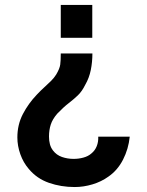

<svg xmlns="http://www.w3.org/2000/svg" viewBox="-20 -560 593 774"><path d="M352.5 -344.5Q352.5 -310 346 -277.8Q339.5 -245.5 323.5 -218Q310.5 -191.5 294 -175.8Q277.5 -160 257 -144.2Q236.5 -128.5 211 -102Q191.5 -79.5 184.5 -57.5Q177.5 -35.5 177.5 -9.5Q177.5 7 181.2 21.2Q185 35.5 193.5 46.5Q207.5 65 229.8 72.8Q252 80.5 276.5 80.5Q297.5 80.5 316.5 75.2Q335.5 70 348 59Q363 47 370 29.2Q377 11.5 376 -9H503Q498 40.5 476 83.5Q454 126.5 417 152Q388.5 172.5 352.8 183.2Q317 194 281 194Q226 194 177.2 177Q128.5 160 96 121Q74 95.5 62 61.8Q50 28 50 -6Q50 -57.5 72.2 -100.2Q94.5 -143 128.5 -178.5Q144.5 -195.5 159 -208.5Q173.5 -221.5 185.8 -233.8Q198 -246 206.5 -259.5Q220.5 -283 222.8 -299.5Q225 -316 225 -344.5ZM352 -540V-407.5H225V-540Z"/></svg>

Font: Manrope ExtraLight
Style: Bold
Weight: 700
Version: Version 4.504